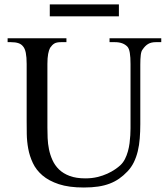

<svg xmlns="http://www.w3.org/2000/svg" viewBox="-20 -836 763 872"><path d="M687 -644.5Q666.5 -644.5 652.6 -636.2Q638.7 -627.9 627.4 -610.8Q621.6 -604 619.4 -586.9Q617.2 -569.8 617.2 -542V-272.5Q617.2 -238.3 614.7 -207.3Q612.3 -176.3 605.7 -149.2Q599.1 -122.1 587.9 -99.1Q576.7 -76.2 559.1 -57.6Q541 -38.6 521.5 -24.9Q502 -11.2 478.5 -2.2Q455.1 6.8 426.3 11.2Q397.5 15.6 360.8 15.6Q293 15.6 247.3 0.5Q201.7 -14.6 172.9 -39.3Q144 -64 129.2 -95.7Q114.3 -127.4 108.2 -160.9Q102.1 -194.3 101.6 -227.1Q101.1 -259.8 101.1 -285.6V-545.4Q101.1 -576.2 97.2 -595.9Q93.3 -615.7 84.5 -625.5Q76.7 -635.7 63.2 -640.1Q49.8 -644.5 29.8 -644.5H14.6V-662.1H281.7V-644.5H256.8Q236.8 -644.5 226.6 -638.2Q216.3 -631.8 207.5 -618.7Q202.1 -608.9 198.7 -591.1Q195.3 -573.2 195.3 -545.4V-256.3Q195.3 -234.9 196.3 -209.2Q197.3 -183.6 202.4 -158.2Q207.5 -132.8 218.3 -108.9Q229 -85 248 -66.4Q267.1 -47.9 296.4 -36.9Q325.7 -25.9 367.7 -25.9Q397.5 -25.9 422.6 -32Q447.8 -38.1 467.8 -47.4Q487.8 -56.6 502.7 -66.9Q517.6 -77.1 526.4 -85.4Q539.1 -97.2 547.4 -113.5Q555.7 -129.9 560.8 -148.2Q565.9 -166.5 568.4 -185.5Q570.8 -204.6 571.8 -221.9Q572.8 -239.3 572.8 -253.4V-545.4Q572.8 -576.2 569.6 -595.7Q566.4 -615.2 559.1 -623.5Q539.6 -644.5 502.4 -644.5H477.5V-662.1H712.4V-644.5ZM206.1 -761.7V-815.9H520V-761.7Z"/></svg>

Font: Doulos SIL Compact
Style: Regular
Weight: 400
Designer: Walt Agee, Victor Gaultney, Peter Martin, Debbi Hosken
Foundry: SIL International
Version: Version 4.110; 2011; Maintenance release ; LnSpcTght